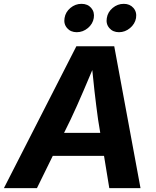

<svg xmlns="http://www.w3.org/2000/svg" viewBox="-47 -965 802 985"><path d="M-26.9 0 344.7 -727.5H539.1L673.8 0H513.7L456.1 -352.1Q446.8 -418.9 437.7 -498.3Q428.7 -577.6 419.4 -672.9H455.1Q415.5 -579.1 381.6 -499.8Q347.7 -420.4 315.4 -352.1L142.6 0ZM158.2 -165.5 177.7 -283.2H563L543.5 -165.5ZM563.5 -799.8Q532.2 -799.8 513.9 -821Q495.6 -842.3 501 -872.6Q505.9 -903.3 531 -924.3Q556.2 -945.3 587.9 -945.3Q619.1 -945.3 637.5 -924.3Q655.8 -903.3 650.9 -872.6Q645.5 -842.3 620.1 -821Q594.7 -799.8 563.5 -799.8ZM346.7 -799.8Q315.4 -799.8 297.1 -821Q278.8 -842.3 284.2 -872.6Q289.1 -903.3 314.2 -924.3Q339.4 -945.3 371.1 -945.3Q402.8 -945.3 420.9 -924.3Q439 -903.3 434.1 -872.6Q429.2 -842.3 403.8 -821Q378.4 -799.8 346.7 -799.8Z"/></svg>

Font: Inter 20pt
Style: Bold Italic
Weight: 700
Italic angle: -9.3988°
Version: Version 4.001;git-66647c0bb